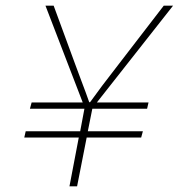

<svg xmlns="http://www.w3.org/2000/svg" viewBox="-20 -660 640 680"><path d="M226 0 259 -173H66L71 -195H264L279 -275H86L92 -297H273L141 -640H170L245 -436Q249 -424 267.5 -375.5Q286 -327 296 -298H299Q333 -346 403 -436L560 -640H593L323 -297H506L501 -275H307L291 -195H486L480 -173H287L253 0Z"/></svg>

Font: TypoPRO Source Code Pro
Style: Italic
Weight: 200
Italic angle: -11°
Monospace: yes
Designer: Paul D. Hunt, Teo Tuominen
Foundry: Adobe Systems Incorporated
Version: Version 1.030;PS 1.0;hotconv 1.0.84;makeotf.lib2.5.63406